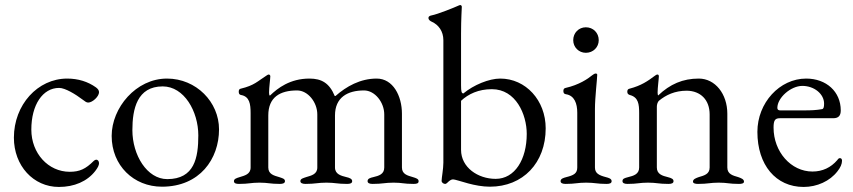

<svg xmlns="http://www.w3.org/2000/svg" viewBox="-20 -725 3378 760"><path d="M213 15C274 15 325 -7 357 -48C367 -61 372 -71 372 -79C372 -87 367 -93 361 -93C358 -93 354 -91 351 -88C319 -56 295 -45 256 -45C171 -45 104 -118 104 -212C104 -310 149 -377 214 -377C238 -377 279 -352 308 -330C316 -324 322 -319 329 -319C346 -319 372 -343 372 -360C372 -367 368 -373 360 -379C328 -402 289 -414 246 -414C129 -414 35 -310 35 -180C35 -69 112 15 213 15Z M621 14C771 14 847 -96 847 -213C847 -321 757 -414 641 -414C518 -414 422 -298 422 -187C422 -70 509 14 621 14ZM642 -16C562 -16 504 -111 504 -210C504 -294 523 -383 624 -383C709 -383 765 -284 765 -189C765 -101 750 -16 642 -16Z M926 3C966 3 972 -2 1007 -2C1042 -2 1048 3 1088 3C1100 3 1108 0 1108 -8C1108 -18 1096 -20 1085 -24C1065 -30 1042 -35 1042 -62V-268C1042 -340 1088 -367 1156 -367C1199 -367 1236 -320 1236 -272V-62C1236 -35 1212 -30 1192 -24C1181 -20 1169 -18 1169 -8C1169 0 1178 3 1189 3C1229 3 1237 -2 1272 -2C1307 -2 1314 3 1354 3C1367 3 1374 0 1374 -8C1374 -17 1364 -21 1351 -24C1331 -29 1306 -35 1306 -62V-268C1306 -339 1355 -367 1421 -367C1464 -367 1501 -320 1501 -272V-62C1501 -35 1479 -29 1458 -24C1445 -21 1435 -18 1435 -8C1435 0 1443 3 1455 3C1495 3 1503 -2 1538 -2C1573 -2 1577 3 1617 3C1632 3 1637 0 1637 -8C1637 -17 1627 -20 1614 -24C1594 -30 1571 -35 1571 -62V-275C1571 -345 1536 -414 1471 -414C1406 -414 1351 -383 1308 -345H1305C1284 -396 1253 -414 1205 -414C1128 -414 1079 -376 1049 -347H1047C1046 -348 1045 -353 1045 -359C1045 -378 1050 -414 1050 -423C1050 -427 1047 -430 1044 -430C1040 -430 1037 -427 1035 -426C999 -403 987 -387 933 -374C928 -373 925 -370 925 -362C925 -354 928 -350 934 -349C968 -343 972 -313 972 -277V-62C972 -35 948 -30 929 -24C916 -20 906 -17 906 -8C906 1 915 3 926 3Z M1689 -639C1716 -627 1735 -601 1735 -566V-81C1735 -56 1728 -21 1728 -9C1728 -2 1736 3 1742 3C1745 3 1748 1 1751 -2C1757 -8 1765 -15 1773 -15C1780 -15 1804 -7 1833 1C1859 8 1890 14 1919 14C2050 14 2140 -80 2140 -217C2140 -328 2061 -414 1960 -414C1916 -414 1855 -389 1814 -355C1807 -356 1805 -362 1805 -388V-593C1805 -649 1808 -693 1808 -698C1808 -702 1805 -705 1802 -705C1800 -705 1797 -704 1793 -702C1780 -696 1714 -669 1688 -664C1683 -663 1676 -661 1676 -654C1676 -646 1683 -642 1689 -639ZM1805 -132V-326C1834 -353 1874 -372 1927 -372C2022 -372 2065 -272 2065 -195C2065 -94 2018 -17 1942 -17C1872 -17 1805 -62 1805 -132Z M2299 -516C2328 -516 2350 -538 2350 -566C2350 -595 2328 -617 2299 -617C2271 -617 2249 -595 2249 -566C2249 -538 2271 -516 2299 -516ZM2219 3C2258 3 2265 -2 2300 -2C2335 -2 2343 3 2381 3C2394 3 2401 0 2401 -8C2401 -18 2389 -21 2378 -24C2351 -31 2335 -39 2335 -62V-294C2335 -339 2344 -413 2344 -429C2344 -432 2342 -434 2338 -434C2334 -434 2329 -431 2324 -427C2307 -413 2272 -389 2219 -377C2213 -376 2210 -372 2210 -365C2210 -357 2213 -353 2220 -352C2254 -347 2265 -315 2265 -279V-62C2265 -38 2250 -31 2222 -24C2211 -21 2199 -18 2199 -8C2199 0 2207 3 2219 3Z M2464 3C2504 3 2510 -2 2545 -2C2580 -2 2586 3 2626 3C2639 3 2646 0 2646 -8C2646 -16 2639 -20 2623 -24C2603 -29 2580 -35 2580 -62V-303C2580 -311 2583 -321 2588 -326C2616 -349 2651 -366 2699 -366C2753 -365 2789 -330 2789 -272V-62C2789 -35 2766 -30 2746 -24C2735 -20 2723 -16 2723 -6C2723 2 2736 3 2743 3C2783 3 2790 -2 2825 -2C2860 -2 2865 3 2905 3C2913 3 2925 2 2925 -6C2925 -16 2913 -20 2902 -24C2882 -30 2859 -35 2859 -62V-275C2859 -353 2811 -414 2746 -414C2683 -414 2632 -392 2585 -347C2584 -348 2583 -353 2583 -359C2583 -378 2588 -414 2588 -423C2588 -427 2586 -430 2583 -430C2579 -430 2576 -428 2572 -425C2544 -404 2518 -386 2472 -374C2466 -373 2463 -369 2463 -362C2463 -354 2467 -351 2473 -349C2507 -340 2510 -313 2510 -277V-62C2510 -35 2487 -29 2467 -24C2452 -20 2444 -18 2444 -8C2444 0 2452 3 2464 3Z M3161 15C3214 15 3265 -8 3295 -47C3307 -62 3313 -76 3313 -89C3313 -95 3310 -99 3305 -99C3301 -99 3299 -98 3294 -91C3269 -62 3236 -46 3196 -46C3111 -46 3042 -124 3042 -220C3042 -249 3048 -257 3067 -257H3278C3299 -257 3308 -267 3308 -288C3308 -362 3251 -414 3171 -414C3066 -414 2978 -318 2978 -203C2978 -72 3051 15 3161 15ZM3069 -288C3061 -288 3057 -291 3057 -298C3057 -338 3110 -385 3156 -385C3203 -385 3242 -353 3242 -315C3242 -301 3240 -294 3234 -293C3212 -289 3192 -288 3160 -288Z"/></svg>

Font: EB Garamond
Style: Regular
Weight: 400
Designer: Georg Duffner and Octavio Pardo
Foundry: Georg Duffner
Version: Version 1.000;PS 001.000;hotconv 1.0.88;makeotf.lib2.5.64775